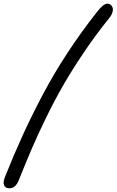

<svg xmlns="http://www.w3.org/2000/svg" viewBox="-94 -850 631 1038"><path d="M-43 168Q-64 168 -71.3 152.8Q-78.6 137.7 -68.8 110.8Q-20 -11.7 28.6 -118.2Q77.1 -224.6 137.7 -339.1Q198.2 -453.6 272 -565.9Q345.7 -678.2 430.2 -785.2Q449.2 -809.6 462.4 -819.8Q475.6 -830.1 488.8 -830.1Q497.6 -830.1 504.6 -824Q511.7 -817.9 514.9 -808.1Q518.1 -798.3 513.9 -783.4Q509.8 -768.6 497.1 -752.9Q424.8 -663.6 361.3 -569.6Q297.9 -475.6 250.5 -393.6Q203.1 -311.5 156.7 -216.8Q110.4 -122.1 77.9 -46.4Q45.4 29.3 6.8 126Q-10.7 168 -43 168Z"/></svg>

Font: Shantell Sans Irregular Bouncy
Style: Italic
Weight: 300
Italic angle: -11.31°
Designer: Stephen Nixon, Anya Danilova, Shantell Martin
Foundry: Arrow Type
Version: Version 1.006;[9816181b4]